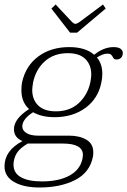

<svg xmlns="http://www.w3.org/2000/svg" viewBox="-35 -689 565 852"><path d="M276 -544 193 -651 212 -669 286 -590Q294 -583 300 -583Q304 -583 316 -590L422 -669L434 -651L307 -544ZM510 -454Q510 -441 502.5 -433Q495 -425 482 -425Q474 -425 471 -428Q468 -431 465 -437Q461 -444 456.5 -447.5Q452 -451 440 -451Q423 -451 395 -434Q419 -406 419 -361Q419 -341 415 -324Q401 -252 344.5 -210.5Q288 -169 207 -169Q150 -169 112 -191Q71 -165 65 -137Q64 -134 64 -128Q64 -110 82.5 -98.5Q101 -87 135 -87H272Q318 -87 348.5 -69Q379 -51 379 -13Q379 1 377 8Q363 77 298 110Q233 143 140 143Q70 143 27.5 118.5Q-15 94 -15 49Q-15 -21 65 -63Q27 -78 27 -116Q27 -162 94 -205Q60 -236 60 -288Q60 -311 63 -324Q79 -397 135 -438.5Q191 -480 272 -480Q344 -480 383 -446Q425 -480 469 -480Q490 -480 500 -472.5Q510 -465 510 -454ZM370 -358Q370 -401 344 -427Q318 -453 266 -453Q204 -453 164 -417Q124 -381 112 -324Q108 -300 108 -290Q108 -247 134.5 -221Q161 -195 213 -195Q275 -195 314.5 -231.5Q354 -268 366 -324Q370 -348 370 -358ZM27 23Q25 30 25 42Q25 79 58 97.5Q91 116 151 116Q226 116 273.5 90Q321 64 331 15Q333 3 333 -1Q333 -52 244 -52H88Q58 -34 44.5 -16.5Q31 1 27 23Z"/></svg>

Font: Taviraj ExtraLight
Style: Italic
Weight: 275
Italic angle: -12°
Designer: Katatrad Team
Foundry: CadsonDemak
Version: Version 1.001